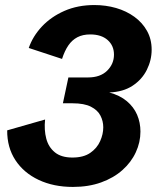

<svg xmlns="http://www.w3.org/2000/svg" viewBox="-20 -736 627 769"><path d="M272 12.7Q194.8 12.7 135 -15.4Q75.2 -43.5 41.7 -94.5Q8.3 -145.5 8.8 -213.9L160.6 -257.3Q156.2 -215.3 165.3 -180.9Q174.3 -146.5 200 -125.7Q225.6 -105 270 -105Q314.5 -105 341.6 -123.8Q368.7 -142.6 381.1 -170.7Q393.6 -198.7 393.6 -226.1Q393.6 -251 382.3 -272.9Q371.1 -294.9 344.2 -308.6Q317.4 -322.3 270.5 -322.3H231.9L253.9 -425.8H332.5Q381.8 -425.8 409.2 -452.9Q436.5 -480 436.5 -517.1Q436.5 -553.2 411.1 -575.7Q385.7 -598.1 341.3 -598.1Q311.5 -598.1 290 -586.9Q268.6 -575.7 253.7 -554Q238.8 -532.2 228.5 -500L95.2 -543.9Q111.3 -590.8 147.9 -629.9Q184.6 -668.9 238 -692.4Q291.5 -715.8 357.9 -715.8Q403.8 -715.8 445.1 -703.9Q486.3 -691.9 518.3 -668.7Q550.3 -645.5 568.8 -612.3Q587.4 -579.1 587.4 -537.1Q587.4 -495.1 568.1 -456.3Q548.8 -417.5 511 -392.6Q473.1 -367.7 417.5 -365.7Q460.4 -354 488 -330.8Q515.6 -307.6 529.1 -276.4Q542.5 -245.1 542.5 -209Q542.5 -166 523.9 -126Q505.4 -85.9 470.2 -54.7Q435.1 -23.4 385 -5.4Q335 12.7 272 12.7Z"/></svg>

Font: Schibsted Grotesk
Style: Bold Italic
Weight: 700
Italic angle: -12°
Designer: Bakken & Baeck AS, Henrik Kongsvoll
Foundry: Schibsted ASA
Version: Version 1.100;gftools[0.9.25]